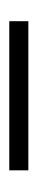

<svg xmlns="http://www.w3.org/2000/svg" viewBox="142 -804 80 403"><g transform="rotate(90 181.5 -603.0)"><path d="M25 -583V-623H338V-583Z"/></g></svg>

Font: Tenor Sans
Style: Regular
Weight: 400
Designer: Denis Masharov
Foundry: Denis Masharov
Version: Version 1.1